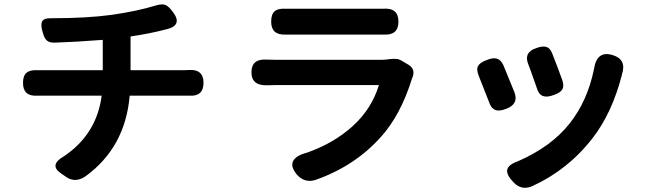

<svg xmlns="http://www.w3.org/2000/svg" viewBox="-20 -793 3040 884"><path d="M152.3 -469.7H453.1V-609.4Q325.2 -599.6 232.4 -596.7Q208 -595.7 195.8 -606.4Q183.6 -617.2 176.8 -643.6Q166 -677.7 173.8 -693.8Q181.6 -710 214.8 -709Q379.9 -709 494.1 -724.6Q611.3 -741.2 700.2 -768.6Q728.5 -776.4 743.2 -769.5Q757.8 -762.7 776.4 -737.3Q822.3 -676.8 747.1 -658.2H746.1Q672.9 -638.7 581.1 -625V-469.7H828.1Q839.8 -469.7 847.7 -470.7Q917 -475.6 917 -412.1Q917 -347.7 850.6 -352.5H577.1Q556.6 -114.3 374 18.6Q328.1 49.8 287.1 23.4L261.7 5.9Q203.1 -33.2 275.4 -74.2Q424.8 -174.8 448.2 -352.5H151.4Q85.9 -348.6 85.9 -411.1Q85.9 -444.3 102.1 -458Q118.2 -471.7 152.3 -469.7Z M1252 -517.6H1737.3Q1750 -517.6 1772 -520.5Q1793.9 -523.4 1807.6 -521.5Q1821.3 -519.5 1836.9 -508.8L1860.4 -495.1Q1895.5 -473.6 1877.9 -433.6L1877 -432.6V-431.6Q1824.2 -261.7 1732.4 -161.1Q1612.3 -27.3 1430.7 36.1Q1381.8 49.8 1347.7 11.7Q1316.4 -25.4 1329.6 -51.3Q1342.8 -77.1 1392.6 -89.8Q1517.6 -133.8 1604.5 -212.9Q1691.4 -292 1724.6 -401.4H1252Q1227.5 -401.4 1211.9 -400.4Q1137.7 -397.5 1137.7 -460Q1137.7 -523.4 1208 -518.6Q1223.6 -517.6 1252 -517.6ZM1295.9 -752.9H1745.1Q1814.5 -757.8 1814.5 -693.4Q1814.5 -630.9 1750 -633.8H1294.9Q1228.5 -630.9 1228.5 -693.4Q1228.5 -727.5 1244.6 -741.2Q1260.7 -754.9 1295.9 -752.9Z M2413.1 -495.1Q2388.7 -552.7 2451.2 -572.3Q2477.5 -582 2495.1 -577.1Q2512.7 -572.3 2522.5 -546.9Q2552.7 -469.7 2569.3 -422.9Q2578.1 -395.5 2568.4 -380.4Q2558.6 -365.2 2529.3 -355.5Q2499 -343.8 2479.5 -351.1Q2460 -358.4 2451.2 -388.7Q2448.2 -397.5 2441.9 -415.5Q2435.5 -433.6 2432.6 -441.4Q2429.7 -449.2 2423.3 -467.8Q2417 -486.3 2413.1 -495.1ZM2710 -159.2Q2596.7 -11.7 2427.7 65.4Q2379.9 84 2344.7 46.9Q2310.5 11.7 2315.4 -11.7Q2320.3 -35.2 2365.2 -50.8Q2519.5 -118.2 2603.5 -225.6Q2684.6 -328.1 2714.8 -474.6Q2727.5 -562.5 2801.8 -539.1Q2867.2 -518.6 2842.8 -448.2V-446.3Q2797.9 -273.4 2710 -159.2ZM2230.5 -326.2Q2211.9 -375 2185.5 -440.4Q2171.9 -472.7 2181.2 -489.3Q2190.4 -505.9 2223.6 -517.6Q2250 -528.3 2268.1 -522.9Q2286.1 -517.6 2297.9 -492.2Q2330.1 -415 2348.6 -368.2Q2369.1 -313.5 2310.5 -292Q2279.3 -279.3 2259.8 -287.1Q2240.2 -294.9 2230.5 -326.2Z"/></svg>

Font: GenSenMaruGothic TW TTF Bold
Style: Regular
Weight: 700
Version: Version 1.301